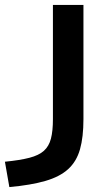

<svg xmlns="http://www.w3.org/2000/svg" viewBox="-104 -540 440 780"><path d="M-84 117Q-23 111 15.5 101Q54 91 74.5 72.5Q95 54 103 23Q111 -8 111 -56V-520H235V-56Q235 17 221 66.5Q207 116 173 147Q139 178 80.5 195Q22 212 -66 220Z"/></svg>

Font: M PLUS 1 SemiBold
Style: Regular
Weight: 600
Designer: Coji Morishita
Foundry: UNDERFOREST DESIGN
Version: Version 1.001